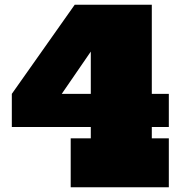

<svg xmlns="http://www.w3.org/2000/svg" viewBox="-20 -792 770 812"><path d="M622 -772V-207H694V0H279V-207H364V-689L296 -772ZM694 -395V-255H30V-395ZM296 -772 461 -715 193 -325 30 -395Z"/></svg>

Font: Hepta Slab ExtraLight Black
Style: Regular
Weight: 900
Version: Version 1.102